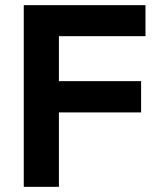

<svg xmlns="http://www.w3.org/2000/svg" viewBox="-20 -723 618 743"><path d="M72 0V-703H208V0ZM172 -288V-409H526V-288ZM172 -583V-703H543V-583Z"/></svg>

Font: Outfit Thin SemiBold
Style: Regular
Weight: 600
Version: Version 1.100;gftools[0.9.27]